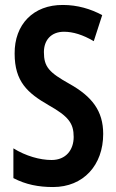

<svg xmlns="http://www.w3.org/2000/svg" viewBox="-20 -744 469 774"><path d="M396 -204C396 -297 351 -355 260 -406C178 -452 157 -474 157 -534C157 -582 186 -616 238 -616C274 -616 314 -604 358 -578L392 -683C346 -708 292 -724 234 -724C114 -725 38 -645 39 -528C39 -415 91 -369 176 -320C256 -275 277 -247 277 -192C277 -140 246 -99 188 -99C141 -99 84 -115 34 -146V-26C84 0 135 10 194 10C316 10 396 -78 396 -204Z"/></svg>

Font: Noto Sans Myanmar ExtraCondensed SemiBold
Style: Regular
Weight: 600
Width: 2
Designer: Monotype Design Team
Foundry: Monotype Imaging Inc.
Version: Version 2.107